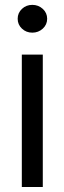

<svg xmlns="http://www.w3.org/2000/svg" viewBox="-20 -749 258 769"><path d="M67.4 -530.3H151.4V0H67.4ZM50.8 -673.8Q50.8 -697.3 67.9 -713.4Q85 -729.5 109.4 -729.5Q133.8 -729.5 151.4 -713.4Q168.9 -697.3 168.9 -673.8Q168.9 -650.4 151.4 -634.3Q133.8 -618.2 109.4 -618.2Q85 -618.2 67.9 -634.3Q50.8 -650.4 50.8 -673.8Z"/></svg>

Font: Pretendard Std
Style: Regular
Weight: 400
Designer: Base glyphs from Inter by Rasmus Andersson; Hangeul glyphs from Noto Sans CJK(Source Han Sans) by Jang Soo-young and Kan
Foundry: Kil Hyung-jin
Version: Version 1.309